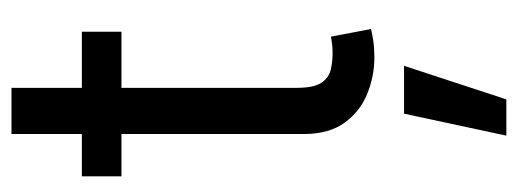

<svg xmlns="http://www.w3.org/2000/svg" viewBox="-309 -372 919 341"><g transform="rotate(-90 150.5 -201.5)"><path d="M218.8 3.9Q185.5 3.9 154.3 -8.8Q123 -21.5 103 -49.1Q83 -76.7 83 -121.1V-640.6H165V-133.8Q165 -104 173.8 -90.6Q182.6 -77.1 196.8 -73.7Q210.9 -70.3 226.6 -70.3Q235.4 -70.3 243.4 -71.3Q251.5 -72.3 255.9 -73.2L269.5 -2Q260.7 0 248.3 2Q235.8 3.9 218.8 3.9ZM7.8 -445.3V-515.6H264.6V-445.3ZM80.1 238.3 119.1 56.6H204.1L144.5 238.3Z"/></g></svg>

Font: Inter Display V
Style: Regular
Weight: 400
Designer: Rasmus Andersson
Foundry: rsms
Version: Version 3.015;git-src